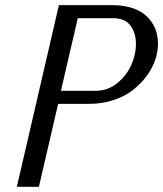

<svg xmlns="http://www.w3.org/2000/svg" viewBox="-20 -720 629 740"><path d="M588.9 -550.8Q588.9 -520.5 578.1 -488.8Q567.4 -457 544.9 -426.8Q522.5 -396.5 491.7 -372.6Q460.9 -348.6 417.5 -334.2Q374 -319.8 324.2 -319.8H204.1L129.9 0H44.9L207 -700.2H412.1Q450.7 -700.2 481.7 -691.4Q512.7 -682.6 532.2 -668.2Q551.8 -653.8 564.9 -634.3Q578.1 -614.7 583.5 -594Q588.9 -573.2 588.9 -550.8ZM279.8 -649.9 214.8 -370.1H350.1Q394 -370.1 430.2 -398.4Q466.3 -426.8 485.1 -467.8Q503.9 -508.8 503.9 -550.8Q503.9 -593.3 482.7 -621.6Q461.4 -649.9 415 -649.9Z"/></svg>

Font: Pfennig
Style: Italic
Weight: 500
Italic angle: -13°
Version: Version 20120410 ; ttfautohint (v0.8)